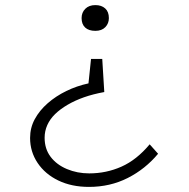

<svg xmlns="http://www.w3.org/2000/svg" viewBox="-20 -564 742 753"><path d="M381 -333 389 -203Q345 -195 309.5 -182.5Q274 -170 245 -153Q216 -136 196 -116.5Q176 -97 165.5 -73.5Q155 -50 155 -24Q155 20 178.5 51Q202 82 242.5 99Q283 116 330 116Q397 116 456.5 89.5Q516 63 567 2L600 39Q550 99 481 134Q412 169 329 169Q261 169 209 144Q157 119 127.5 75Q98 31 98 -23Q98 -63 116.5 -97Q135 -131 167 -159Q199 -187 240 -207Q281 -227 327 -237L337 -333ZM407 -493Q407 -472 393 -457.5Q379 -443 354 -443Q328 -443 314 -456Q300 -469 300 -493Q300 -515 314.5 -529.5Q329 -544 354 -544Q378 -544 392.5 -531Q407 -518 407 -493Z"/></svg>

Font: Lexend Mega ExtraLight
Style: Regular
Weight: 250
Version: Version 1.007